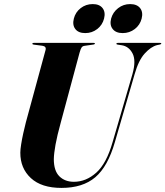

<svg xmlns="http://www.w3.org/2000/svg" viewBox="-20 -910 810 940"><path d="M531.5 -215 628.5 -547.5Q647 -613.5 629 -648.2Q611 -683 576 -688.5L556.5 -691.5Q550 -692 550 -696Q550 -700 556.5 -700H764Q769.5 -700 769.5 -697Q769.5 -693.5 763 -692L748.5 -689Q718.5 -681 688.5 -648Q658.5 -615 639 -546.5L542.5 -214.5Q508 -94.5 446.5 -42.2Q385 10 281 10Q183 10 131 -38.2Q79 -86.5 79.5 -163Q79.5 -177.5 83.5 -203Q87.5 -228.5 93.8 -257.2Q100 -286 106.5 -310.5L203 -665Q208 -683 187 -686L145 -691.5Q138.5 -692.5 138.5 -696Q138.5 -700 145 -700H439Q444.5 -700 444.5 -697Q444.5 -693 438 -692L393 -685.5Q384 -684 379.5 -677.5Q375 -671 369.5 -652L278 -312Q259.5 -245 251.8 -201.8Q244 -158.5 243.5 -131Q243.5 -74 270.5 -47Q297.5 -20 342 -20Q401.5 -20 451.5 -64.8Q501.5 -109.5 531.5 -215ZM397.5 -748Q364 -748 348.8 -767.8Q333.5 -787.5 341.5 -819Q349.5 -850.5 375 -870.2Q400.5 -890 434 -890Q467 -890 482.2 -870.2Q497.5 -850.5 489.5 -819Q481.5 -787.5 456 -767.8Q430.5 -748 397.5 -748ZM580.5 -748Q547.5 -748 531.8 -767.8Q516 -787.5 524 -819Q532.5 -850 558.2 -870Q584 -890 617 -890Q650.5 -890 666 -870.2Q681.5 -850.5 673.5 -819Q665.5 -787.5 639.8 -767.8Q614 -748 580.5 -748Z"/></svg>

Font: Fraunces 144pt S000
Style: Bold Italic
Weight: 700
Italic angle: -16°
Version: Version 1.000; ttfautohint (v1.8.3)